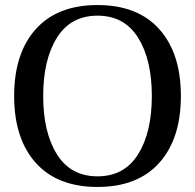

<svg xmlns="http://www.w3.org/2000/svg" viewBox="-20 -730 772 760"><path d="M36 -350Q36 -519 121.5 -614.5Q207 -710 366 -710Q525 -710 610.5 -614.5Q696 -519 696 -350Q696 -181 610.5 -85.5Q525 10 366 10Q207 10 121.5 -85.5Q36 -181 36 -350ZM581 -350Q581 -494 526.5 -581Q472 -668 366 -668Q260 -668 205.5 -581Q151 -494 151 -350Q151 -206 205.5 -119Q260 -32 366 -32Q472 -32 526.5 -119Q581 -206 581 -350Z"/></svg>

Font: Trirong Medium
Style: Regular
Weight: 500
Designer: Katatrad Team
Foundry: CadsonDemak
Version: Version 1.001